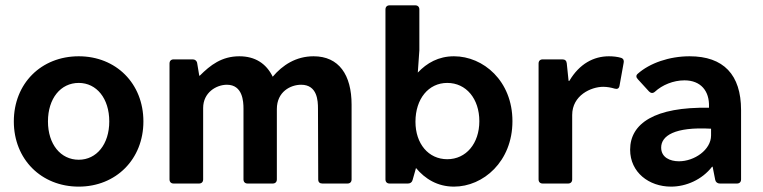

<svg xmlns="http://www.w3.org/2000/svg" viewBox="-20 -693 2881 725"><path d="M277.3 11.7C418 11.7 521.5 -91.8 521.5 -234.4C521.5 -377.9 418 -480.5 277.3 -480.5C135.7 -480.5 32.2 -377.9 32.2 -234.4C32.2 -91.8 135.7 11.7 277.3 11.7ZM277.3 -89.8C209 -89.8 161.1 -148.4 161.1 -234.4C161.1 -321.3 209 -379.9 277.3 -379.9C344.7 -379.9 392.6 -321.3 392.6 -234.4C392.6 -148.4 344.7 -89.8 277.3 -89.8Z M1164.1 -480.5C1097.7 -480.5 1046.9 -447.3 1009.8 -403.3C985.4 -453.1 943.4 -480.5 883.8 -480.5C817.4 -480.5 774.4 -447.3 734.4 -407.2H732.4L724.6 -454.1C723.6 -462.9 716.8 -468.8 708 -468.8H635.7C626 -468.8 620.1 -462.9 620.1 -453.1V-15.6C620.1 -5.9 626 0 635.7 0H731.4C741.2 0 747.1 -5.9 747.1 -15.6V-285.2C747.1 -343.8 796.9 -373 836.9 -373C896.5 -373 899.4 -309.6 899.4 -283.2V-15.6C899.4 -5.9 905.3 0 915 0H1009.8C1019.5 0 1025.4 -5.9 1025.4 -15.6V-281.2C1025.4 -346.7 1077.1 -373 1117.2 -373C1178.7 -373 1180.7 -311.5 1180.7 -283.2L1181.6 -15.6C1181.6 -4.9 1187.5 0 1197.3 0H1292C1301.8 0 1307.6 -5.9 1307.6 -15.6V-297.9C1307.6 -410.2 1259.8 -480.5 1164.1 -480.5Z M1694.3 -480.5C1635.7 -480.5 1591.8 -455.1 1557.6 -418.9L1563.5 -502.9V-657.2C1563.5 -667 1557.6 -672.9 1547.9 -672.9H1451.2C1441.4 -672.9 1435.5 -667 1435.5 -657.2V-15.6C1435.5 -5.9 1441.4 0 1451.2 0H1520.5C1529.3 0 1536.1 -4.9 1538.1 -13.7L1550.8 -58.6C1585 -17.6 1631.8 11.7 1694.3 11.7C1804.7 11.7 1915 -83 1915 -235.4C1915 -387.7 1804.7 -480.5 1694.3 -480.5ZM1668.9 -91.8C1597.7 -91.8 1548.8 -150.4 1548.8 -233.4C1548.8 -319.3 1597.7 -379.9 1668.9 -379.9C1740.2 -379.9 1790 -320.3 1790 -235.4C1790 -151.4 1740.2 -91.8 1668.9 -91.8Z M2279.3 -480.5C2221.7 -480.5 2168 -452.1 2129.9 -387.7H2127L2120.1 -454.1C2119.1 -463.9 2113.3 -468.8 2103.5 -468.8H2029.3C2019.5 -468.8 2013.7 -462.9 2013.7 -453.1V-15.6C2013.7 -5.9 2019.5 0 2029.3 0H2125C2134.8 0 2140.6 -5.9 2140.6 -15.6V-258.8C2140.6 -333 2211.9 -365.2 2257.8 -365.2C2272.5 -365.2 2288.1 -362.3 2300.8 -358.4C2310.5 -355.5 2317.4 -358.4 2319.3 -369.1L2335 -456.1C2336.9 -464.8 2334 -471.7 2325.2 -474.6C2312.5 -478.5 2295.9 -480.5 2279.3 -480.5Z M2584 -480.5C2507.8 -480.5 2433.6 -455.1 2387.7 -414.1C2380.9 -408.2 2381.8 -400.4 2388.7 -393.6L2430.7 -347.7C2437.5 -340.8 2445.3 -339.8 2453.1 -346.7C2480.5 -372.1 2522.5 -389.6 2564.5 -389.6C2626 -389.6 2659.2 -349.6 2657.2 -290V-286.1C2452.1 -290 2359.4 -226.6 2359.4 -127.9C2359.4 -42 2430.7 11.7 2513.7 11.7C2571.3 11.7 2630.9 -14.6 2668.9 -63.5H2670.9L2680.7 -13.7C2682.6 -4.9 2689.5 0 2698.2 0H2762.7C2772.5 0 2778.3 -5.9 2778.3 -15.6V-277.3C2778.3 -411.1 2711.9 -480.5 2584 -480.5ZM2543.9 -84C2509.8 -84 2476.6 -98.6 2476.6 -135.7C2476.6 -179.7 2526.4 -214.8 2665 -207V-181.6C2665 -127 2601.6 -84 2543.9 -84Z"/></svg>

Font: Ed Sans Neue SemiBold
Style: Regular
Weight: 600
Designer: Stephen Hutchings
Version: Version 1.004;PS 001.004;hotconv 1.0.88;makeotf.lib2.5.64775